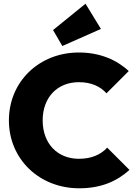

<svg xmlns="http://www.w3.org/2000/svg" viewBox="-20 -1004 732 1035"><path d="M407 11C524 11 609 -26 678 -88L558 -208C521 -169 472 -148 405 -148C291 -148 210 -229 210 -355C210 -481 291 -561 405 -561C471 -561 520 -539 554 -501L674 -621C607 -683 517 -721 405 -721C191 -721 28 -564 28 -355C28 -146 192 11 407 11ZM266 -842 316 -756 524 -848 441 -984Z"/></svg>

Font: MV Cash ExtraBold
Style: Regular
Weight: 800
Designer: Rodrigo Fuenzalida
Foundry: fragTYPE
Version: Version 1.100;Glyphs 3.1.2 (3151)